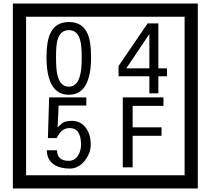

<svg xmlns="http://www.w3.org/2000/svg" viewBox="-20 -980 1195 1090"><path d="M1103 90H53V-960H1103ZM1028 15V-885H128V15ZM497 -656Q497 -442 371 -442Q244 -442 244 -656Q244 -744 265 -789Q294 -855 371 -855Q448 -855 477 -789Q497 -745 497 -656ZM444 -656Q444 -723 435 -752Q420 -809 371 -809Q322 -809 306 -752Q298 -723 298 -656Q298 -587 306 -553Q322 -488 371 -488Q419 -488 435 -554Q444 -587 444 -656ZM928 -547H879V-450H828V-547H653V-605L818 -847H879V-592H928ZM828 -592V-787L697 -592ZM495 -160Q496 -111 460.5 -67Q425 -23 376 -23Q321 -23 286 -46Q246 -74 246 -127H304Q304 -67 370 -67Q404 -67 423 -97Q440 -124 440 -159Q440 -253 375 -253Q328 -253 302 -196H252L259 -427H470V-381H313L307 -257Q320 -269 333 -281Q352 -294 387 -294Q439 -294 469 -252Q495 -215 495 -160ZM908 -379H733V-257H897V-209H733V-30H677V-427H908Z"/></svg>

Font: Unicode BMP Fallback SIL
Style: Regular
Weight: 400
Foundry: NRSI, SIL International
Version: Version 5.1 Based on Unicode 5.1